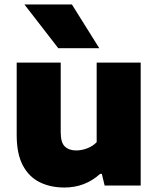

<svg xmlns="http://www.w3.org/2000/svg" viewBox="-20 -828 706 857"><path d="M267.5 9Q205 9 157 -14.8Q109 -38.5 81.8 -90Q54.5 -141.5 54.5 -225V-548.5H251V-237.5Q251 -191.5 269.5 -174Q288 -156.5 320 -156.5Q345 -156.5 370 -166.2Q395 -176 411.5 -193.5V-548.5H608V0H447L434.5 -52H427Q360 9 267.5 9ZM240 -613 89 -808H301L423 -613Z"/></svg>

Font: Encode Sans SmExp XBd
Style: Regular
Weight: 800
Width: 6
Designer: Multiple Designers
Foundry: Impallari Type
Version: Version 3.002; ttfautohint (v1.8.3) -l 8 -r 50 -G 200 -x 14 